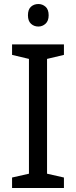

<svg xmlns="http://www.w3.org/2000/svg" viewBox="-20 -935 379 955"><path d="M298 0H40V-52L124 -71V-642L40 -662V-714H298V-662L214 -642V-71L298 -52ZM171 -915Q191 -915 206.5 -901.5Q222 -888 222 -859Q222 -831 206.5 -817Q191 -803 171 -803Q149 -803 134 -817Q119 -831 119 -859Q119 -888 134 -901.5Q149 -915 171 -915Z"/></svg>

Font: Noto Sans Gurmukhi
Style: Regular
Weight: 400
Designer: Jelle Bosma - Monotype Design Team
Foundry: Monotype Imaging Inc.
Version: Version 2.003